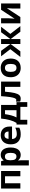

<svg xmlns="http://www.w3.org/2000/svg" viewBox="2280 -2876 836 5437"><g transform="rotate(-90 2698.5 -158.0)"><path d="M574.2 -545.9V0H424.8V-434.1H227.1V0H78.1V-545.9Z M1029.8 9.8Q933.6 9.8 878.9 -60.1H871.1Q878.9 8.3 878.9 19V240.2H730V-545.9H851.1L872.1 -475.1H878.9Q931.2 -556.2 1033.7 -556.2Q1130.4 -556.2 1185.1 -481.4Q1239.7 -406.7 1239.7 -273.9Q1239.7 -186.5 1214.1 -122.1Q1188.5 -57.6 1141.1 -23.9Q1093.8 9.8 1029.8 9.8ZM985.8 -437Q930.7 -437 905.3 -403.1Q879.9 -369.1 878.9 -291V-274.9Q878.9 -187 905 -148.9Q931.2 -110.8 987.8 -110.8Q1087.9 -110.8 1087.9 -275.9Q1087.9 -356.4 1063.2 -396.7Q1038.6 -437 985.8 -437Z M1588.9 -450.2Q1541.5 -450.2 1514.6 -420.2Q1487.8 -390.1 1483.9 -335H1692.9Q1691.9 -390.1 1664.1 -420.2Q1636.2 -450.2 1588.9 -450.2ZM1609.9 9.8Q1478 9.8 1403.8 -63Q1329.6 -135.7 1329.6 -269Q1329.6 -406.2 1398.2 -481.2Q1466.8 -556.2 1587.9 -556.2Q1703.6 -556.2 1768.1 -490.2Q1832.5 -424.3 1832.5 -308.1V-235.8H1480.5Q1482.9 -172.4 1518.1 -136.7Q1553.2 -101.1 1616.7 -101.1Q1666 -101.1 1710 -111.3Q1753.9 -121.6 1801.8 -144V-28.8Q1762.7 -9.3 1718.3 0.2Q1673.8 9.8 1609.9 9.8Z M2295.4 -108.9V-434.1H2183.6Q2171.4 -343.3 2150.1 -261.7Q2128.9 -180.2 2091.3 -108.9ZM2524.4 195.8H2390.6V0H2023.4V195.8H1889.6V-108.9H1935.5Q1982.4 -181.6 2014.2 -292.5Q2045.9 -403.3 2058.6 -545.9H2444.3V-108.9H2524.4Z M3106.4 0H2957.5V-434.1H2820.3Q2804.7 -251 2782.2 -160.9Q2759.8 -70.8 2722.4 -30.5Q2685.1 9.8 2624.5 9.8Q2572.8 9.8 2539.6 -5.9V-125Q2563.5 -115.2 2587.4 -115.2Q2615.2 -115.2 2634 -155.3Q2652.8 -195.3 2667.7 -288.8Q2682.6 -382.3 2693.4 -545.9H3106.4Z M3381.3 -273.9Q3381.3 -192.9 3408 -151.4Q3434.6 -109.9 3494.6 -109.9Q3554.2 -109.9 3580.3 -151.1Q3606.4 -192.4 3606.4 -273.9Q3606.4 -355 3580.1 -395.5Q3553.7 -436 3493.7 -436Q3434.1 -436 3407.7 -395.8Q3381.3 -355.5 3381.3 -273.9ZM3758.8 -273.9Q3758.8 -140.6 3688.5 -65.4Q3618.2 9.8 3492.7 9.8Q3414.1 9.8 3354 -24.7Q3293.9 -59.1 3261.7 -123.5Q3229.5 -188 3229.5 -273.9Q3229.5 -407.7 3299.3 -481.9Q3369.1 -556.2 3495.6 -556.2Q3574.2 -556.2 3634.3 -522Q3694.3 -487.8 3726.6 -423.8Q3758.8 -359.9 3758.8 -273.9Z M4170.9 -280.8V-545.9H4309.6V-280.8L4503.9 -545.9H4657.7L4456.5 -284.2L4676.8 0H4517.6L4309.6 -276.9V0H4170.9V-276.9L3962.9 0H3803.7L4023.9 -284.2L3822.8 -545.9H3976.6Z M4898.9 -545.9V-330.1Q4898.9 -295.9 4887.7 -163.1L5139.6 -545.9H5318.8V0H5174.8V-217.8Q5174.8 -275.9 5184.6 -381.8L4933.6 0H4754.9V-545.9Z"/></g></svg>

Font: Zoram GWebM
Style: Bold
Weight: 700
Foundry: Ascender Corporation
Version: Version 1.000